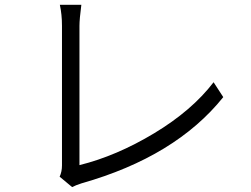

<svg xmlns="http://www.w3.org/2000/svg" viewBox="-20 -761 1040 794"><path d="M278.3 12.7 226.6 -30.3Q236.3 -50.8 236.3 -77.1V-654.3Q236.3 -701.2 227.5 -741.2H316.4Q308.6 -681.6 308.6 -654.3V-78.1Q461.9 -116.2 617.7 -210Q773.4 -303.7 863.3 -420.9L903.3 -359.4Q706.1 -113.3 317.4 -2.9Q293 4.9 278.3 12.7Z"/></svg>

Font: Gen Shin Gothic Monospace Normal
Style: Regular
Weight: 350
Designer: [Source Han Sans]
Ryoko NISHIZUKA  (kana & ideographs); Paul D. Hunt (Latin, Greek & Cyrillic); Wenlong ZHANG  (bopomofo
Version: Version 1.002.20150607